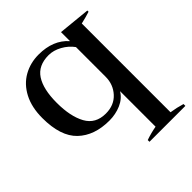

<svg xmlns="http://www.w3.org/2000/svg" viewBox="-202 -646 1025 1025"><g transform="rotate(-45 311.0 -133.0)"><path d="M340 228Q380 214 420 207V-61Q398 -25 357 -7.5Q316 10 269 10Q156 10 90.5 -52.5Q25 -115 25 -253Q25 -334 55 -391.5Q85 -449 136.5 -478Q188 -507 251 -507Q360 -507 420 -439V-507L601 -489V-480Q574 -471 531 -461V209Q572 215 611 227V241H340ZM420 -170V-394Q397 -426 360 -446.5Q323 -467 286 -467Q208 -467 172.5 -413Q137 -359 137 -256Q137 -153 171 -91.5Q205 -30 282 -30Q345 -30 382.5 -71Q420 -112 420 -170Z"/></g></svg>

Font: Trirong Medium
Style: Regular
Weight: 500
Designer: Katatrad Team
Foundry: CadsonDemak
Version: Version 1.001